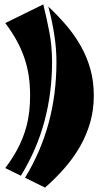

<svg xmlns="http://www.w3.org/2000/svg" viewBox="-20 -741 470 874"><path d="M407 -306Q407 -241 390.5 -183.5Q374 -126 344.5 -74.5Q315 -23 274.5 23.5Q234 70 185 113L94 68Q166 -50 201.5 -181.5Q237 -313 237 -459Q237 -519 227 -583.5Q217 -648 200 -711Q246 -668 284 -623Q322 -578 349.5 -528.5Q377 -479 392 -424Q407 -369 407 -306ZM55 -54Q87 -112 102 -171.5Q117 -231 117 -306Q117 -355 110.5 -397.5Q104 -440 90 -480Q76 -520 55 -558Q34 -596 4 -636L177 -721Q192 -661 204.5 -596Q217 -531 217 -459Q217 -319 182.5 -189.5Q148 -60 75 59L4 24Q34 -16 55 -54Z"/></svg>

Font: J.M. Nexus Grotesque
Style: Regular
Weight: 900
Designer: deFharo
Foundry: deFharo
Version: Version 3.003